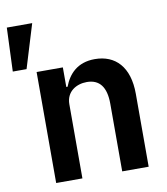

<svg xmlns="http://www.w3.org/2000/svg" viewBox="-83 -810 766 879"><g transform="rotate(-10 300.0 -370.0)"><path d="M107 0H229V-345C229 -403 276 -431 325 -431C384 -431 414 -392 414 -315V0H537V-339C537 -464 475 -528 379 -528C298 -528 256 -481 235 -425H229V-516H107ZM0 -537H64L126 -740H8Z"/></g></svg>

Font: IBM Mono SemiBold
Style: Regular
Weight: 600
Monospace: yes
Designer: Mike Abbink, Paul van der Laan, Pieter van Rosmalen
Foundry: Bold Monday
Version: Version 2.3